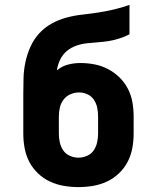

<svg xmlns="http://www.w3.org/2000/svg" viewBox="-20 -755 640 783"><path d="M300 8Q270 8 240.5 3Q211 -2 184 -14.5Q157 -27 135 -48Q113 -69 99.5 -95Q86 -121 80.5 -150.5Q75 -180 75 -210V-373Q75 -405 76 -438Q77 -471 84 -503Q91 -535 104.5 -565Q118 -595 140 -619Q162 -643 191 -659Q220 -675 252 -683.5Q284 -692 316.5 -695.5Q349 -699 381 -704Q413 -709 445 -716.5Q477 -724 508 -735V-615Q488 -605 466.5 -598Q445 -591 423 -587.5Q401 -584 378.5 -582.5Q356 -581 334 -578.5Q312 -576 290.5 -568.5Q269 -561 252 -546.5Q235 -532 225 -511Q215 -490 212 -468Q232 -485 257 -491.5Q282 -498 307 -498Q337 -498 365.5 -492.5Q394 -487 420 -473.5Q446 -460 467 -439.5Q488 -419 501.5 -393Q515 -367 520 -338Q525 -309 525 -280V-210Q525 -180 519.5 -150.5Q514 -121 500.5 -95Q487 -69 465 -48Q443 -27 416 -14.5Q389 -2 359.5 3Q330 8 300 8ZM300 -112Q318 -112 335 -119.5Q352 -127 362 -141.5Q372 -156 376 -174Q380 -192 380 -210V-280Q380 -298 376.5 -315.5Q373 -333 363 -348Q353 -363 336.5 -370.5Q320 -378 302 -378Q284 -378 267 -370.5Q250 -363 239 -348.5Q228 -334 224 -316Q220 -298 220 -280V-210Q220 -192 224 -174Q228 -156 238 -141.5Q248 -127 265 -119.5Q282 -112 300 -112Z"/></svg>

Font: Iosevka Etoile Heavy
Style: Regular
Weight: 900
Designer: Belleve Invis
Foundry: Belleve Invis
Version: Version 22.1.2; ttfautohint (v1.8.4)